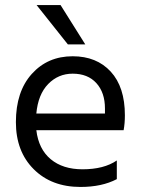

<svg xmlns="http://www.w3.org/2000/svg" viewBox="-20 -736 562 761"><path d="M318 -560H249L125 -716H220ZM396 -286V-306Q396 -369 362 -406.5Q328 -444 268 -444Q211 -444 171 -403Q131 -362 124 -286ZM443 -100V-26Q384 5 299 5Q184 5 113.5 -65.5Q43 -136 43 -252Q43 -373 106 -443Q169 -513 268 -513Q363 -513 419 -452Q475 -391 475 -279Q475 -247 470 -220H124Q133 -145 181 -105Q229 -65 307 -65Q392 -65 443 -100Z"/></svg>

Font: Hind
Style: Regular
Weight: 400
Designer: Manushi Parikh, Satya Rajpurohit
Foundry: Indian Type Foundry
Version: Version 2.000;PS 1.0;hotconv 1.0.79;makeotf.lib2.5.61930